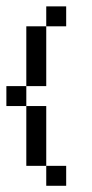

<svg xmlns="http://www.w3.org/2000/svg" viewBox="-20 -520 290 602"><path d="M125 -437.5V-500H187.5V-437.5ZM62.5 -375V-437.5H125V-375ZM62.5 -312.5V-375H125V-312.5ZM62.5 -250V-312.5H125V-250ZM0 -187.5V-250H62.5V-187.5ZM62.5 -125V-187.5H125V-125ZM62.5 -62.5V-125H125V-62.5ZM62.5 0V-62.5H125V0ZM125 62.5V0H187.5V62.5Z"/></svg>

Font: AprilSans
Style: Regular
Weight: 400
Designer: typesprite
Version: Version 1.001;PS 001.001;hotconv 1.0.88;makeotf.lib2.5.64775